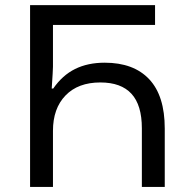

<svg xmlns="http://www.w3.org/2000/svg" viewBox="-20 -734 744 754"><path d="M98.1 -713.9H588.9V-636.2H188V-472.2Q188 -459.5 183.1 -386.2H189Q225.1 -438.5 274.9 -463.1Q324.7 -487.8 391.1 -487.8Q504.9 -487.8 565.9 -422.9Q627 -357.9 627 -229V0H537.1V-230Q537.1 -321.3 496.3 -365.7Q455.6 -410.2 374 -410.2Q286.6 -410.2 237.3 -359.1Q188 -308.1 188 -220.2V0H98.1Z"/></svg>

Font: NotoPenekeko
Style: Regular
Weight: 400
Designer: Monotype Design team
Foundry: Monotype Imaging Inc.
Version: Version 1.04